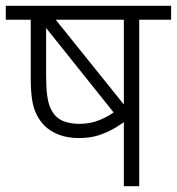

<svg xmlns="http://www.w3.org/2000/svg" viewBox="-20 -642 610 662"><path d="M570 -622V-574H460V0H407V-241L427 -235Q406 -219 380 -203Q354 -187 323 -176.5Q292 -166 253 -166Q213 -166 183 -177.5Q153 -189 132 -210Q116 -227 105.5 -248.5Q95 -270 90.5 -299.5Q86 -329 86 -371V-574H0V-622ZM407 -574H139V-385Q139 -341 142.5 -314.5Q146 -288 153 -271.5Q160 -255 171 -243Q185 -228 206.5 -221.5Q228 -215 254 -215Q292 -215 324.5 -228.5Q357 -242 382 -262L407 -267ZM125 -563 156 -594 418 -268 384 -239Z"/></svg>

Font: Noto Sans Devanagari Light
Style: Regular
Weight: 300
Version: Version 2.003